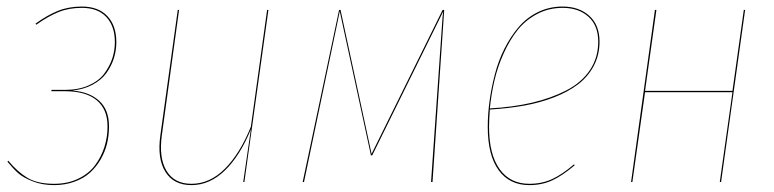

<svg xmlns="http://www.w3.org/2000/svg" viewBox="-20 -547 2325 577"><path d="M226.1 -527.3Q275.4 -527.3 302.5 -498.8Q329.6 -470.2 329.6 -420.4Q329.6 -395 322 -371.3Q314.5 -347.7 299.3 -326.9Q284.2 -306.2 257.8 -292.2Q231.4 -278.3 197.3 -274.9Q248.5 -271 278.1 -244.1Q307.6 -217.3 307.6 -167Q307.6 -140.6 301.8 -116Q295.9 -91.3 282.7 -68.4Q269.5 -45.4 250.7 -28.3Q231.9 -11.2 203.9 -1Q175.8 9.3 142.6 9.3Q106.9 9.3 78.4 -2Q49.8 -13.2 34.9 -26.4Q20 -39.6 2.4 -61L4.9 -64Q32.2 -30.8 62.3 -12.7Q92.3 5.4 142.6 5.4Q183.1 5.4 214.8 -9.8Q246.6 -24.9 265.4 -50Q284.2 -75.2 293.7 -105Q303.2 -134.8 303.2 -167Q303.2 -218.8 270.5 -245.8Q237.8 -272.9 174.8 -272.9H133.8L135.3 -276.9H175.8Q215.8 -276.9 246.3 -290.3Q276.9 -303.7 293.2 -325.7Q309.6 -347.7 317.4 -371.3Q325.2 -395 325.2 -420.4Q325.2 -468.3 299.6 -495.8Q273.9 -523.4 226.1 -523.4Q187 -523.4 155.8 -510.7Q124.5 -498 88.9 -472.7L86.9 -476.1Q123 -502 154.8 -514.6Q186.5 -527.3 226.1 -527.3Z M555.2 9.3Q502 9.3 477.1 -30.5Q452.1 -70.3 461.9 -140.1L514.2 -517.1H518.1L466.3 -140.1Q457 -71.8 480.7 -33.2Q504.4 5.4 555.2 5.4Q610.4 5.4 655.5 -39.6Q700.7 -84.5 733.9 -166L782.7 -517.1H786.6L714.4 0H710.9L733.9 -158.2Q701.2 -78.6 655.8 -34.7Q610.4 9.3 555.2 9.3Z M1314.9 -517.1 1279.8 0H1275.4L1308.1 -469.2Q1310.1 -502 1312 -512.7L1098.6 -80.1H1094.7L1001 -513.2Q999 -502.4 992.7 -472.7L893.6 0H889.6L999 -517.1H1003.4L1096.7 -84.5L1310.1 -517.1Z M1781.7 -421.9Q1781.7 -381.8 1764.4 -349.1Q1747.1 -316.4 1717.3 -293.7Q1687.5 -271 1645.3 -254.6Q1603 -238.3 1555.4 -229.7Q1507.8 -221.2 1452.1 -217.8Q1449.7 -187.5 1449.7 -166Q1449.7 -83 1481.4 -38.8Q1513.2 5.4 1570.8 5.4Q1608.4 5.4 1639.2 -8.8Q1669.9 -22.9 1705.1 -53.2L1707 -50.3Q1670.9 -19.5 1639.9 -5.1Q1608.9 9.3 1570.8 9.3Q1511.2 9.3 1478.5 -35.6Q1445.8 -80.6 1445.8 -165.5Q1445.8 -203.6 1451.2 -243.2Q1456.5 -282.7 1467.3 -324Q1478 -365.2 1496.3 -401.4Q1514.6 -437.5 1538.8 -465.8Q1563 -494.1 1596.9 -510.7Q1630.9 -527.3 1670.9 -527.3Q1720.2 -527.3 1751 -499.5Q1781.7 -471.7 1781.7 -421.9ZM1670.9 -523.4Q1629.4 -523.4 1594.5 -505.1Q1559.6 -486.8 1535.6 -456.8Q1511.7 -426.8 1493.7 -386.7Q1475.6 -346.7 1466.1 -305.7Q1456.5 -264.6 1452.1 -221.2Q1522 -225.1 1579.3 -238.5Q1636.7 -252 1682.1 -275.4Q1727.5 -298.8 1752.7 -336.2Q1777.8 -373.5 1777.8 -421.9Q1777.8 -470.2 1748.3 -496.8Q1718.8 -523.4 1670.9 -523.4Z M2143.1 0 2181.2 -270H1918.5L1880.4 0H1876.5L1948.2 -517.1H1952.6L1918.5 -273.9H2181.2L2215.3 -517.1H2219.2L2147 0Z"/></svg>

Font: Fira Sans Compressed Four
Style: Italic
Weight: 100
Width: 3
Italic angle: -8°
Designer: Carrois Corporate & Edenspiekermann AG
Foundry: Carrois Corporate GbR & Edenspiekermann AG
Version: Version 4.203;PS 004.203;hotconv 1.0.88;makeotf.lib2.5.64775